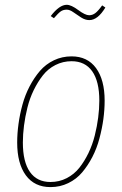

<svg xmlns="http://www.w3.org/2000/svg" viewBox="-20 -761 503 791"><path d="M348.1 -678.2Q331.1 -678.2 314.2 -689Q297.4 -699.7 282.5 -710.4Q267.6 -721.2 254.9 -721.2Q240.2 -721.2 230 -713.9Q219.7 -706.5 202.1 -686L189 -694.8Q224.6 -741.2 254.9 -741.2Q273.4 -741.2 302.2 -719.7Q331.1 -698.2 347.2 -698.2Q361.3 -698.2 373 -707.3Q384.8 -716.3 400.9 -738.8L414.1 -730Q382.8 -678.2 348.1 -678.2ZM188 9.8Q122.1 9.8 86.4 -38.8Q50.8 -87.4 50.8 -173.8Q50.8 -210.9 56.2 -250.2Q61.5 -289.6 72.5 -329.8Q83.5 -370.1 102.1 -405.5Q120.6 -440.9 144.5 -468.8Q168.5 -496.6 202.1 -512.7Q235.8 -528.8 274.9 -528.8Q340.3 -528.8 375.7 -480.5Q411.1 -432.1 411.1 -346.2Q411.1 -309.1 405.8 -270Q400.4 -231 389.6 -190.4Q378.9 -149.9 360.6 -114.5Q342.3 -79.1 318.6 -51Q294.9 -22.9 261.2 -6.6Q227.5 9.8 188 9.8ZM188 -11.2Q224.1 -11.2 254.9 -27.1Q285.6 -43 306.9 -69.8Q328.1 -96.7 344.5 -130.6Q360.8 -164.6 370.4 -202.6Q379.9 -240.7 384.5 -276.6Q389.2 -312.5 389.2 -346.2Q389.2 -425.8 359.9 -467.3Q330.6 -508.8 274.9 -508.8Q239.3 -508.8 208.5 -493.2Q177.7 -477.5 156.5 -450.4Q135.3 -423.3 118.9 -389.6Q102.5 -356 93 -317.9Q83.5 -279.8 78.9 -243.7Q74.2 -207.5 74.2 -173.8Q74.2 -94.2 103.3 -52.7Q132.3 -11.2 188 -11.2Z"/></svg>

Font: Fira Sans Compressed Thin
Style: Italic
Weight: 100
Width: 3
Italic angle: -8°
Designer: Carrois Corporate & Edenspiekermann AG
Foundry: Carrois Corporate GbR & Edenspiekermann AG
Version: Version 4.203;PS 004.203;hotconv 1.0.88;makeotf.lib2.5.64775